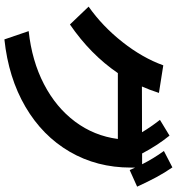

<svg xmlns="http://www.w3.org/2000/svg" viewBox="16 -838 831 904"><g transform="rotate(90 432.0 -386.5)"><path d="M634.8 -525.4H324.7Q236.8 -396.5 95.7 -299.8L11.7 -387.7Q104.5 -453.1 178.7 -547.4Q252.9 -641.6 288.1 -739.3L418 -718.8Q403.3 -673.3 387.7 -638.7L603 -639.2Q580.1 -678.2 544.9 -723.6L619.1 -768.6Q666 -710.4 703.1 -639.6H753.9Q727.1 -692.9 691.4 -742.2L768.6 -782.2Q793.9 -745.6 814.9 -706.5Q835.9 -667.5 859.4 -616.2L781.2 -581.1L769.5 -606.9V-585.9Q769.5 -426.8 694.8 -298.6Q620.1 -170.4 483.4 -90.3Q346.7 -10.3 166 8.8L127 -105.5Q267.1 -120.6 376.7 -177.5Q486.3 -234.4 553.2 -324Q620.1 -413.6 634.8 -525.4Z"/></g></svg>

Font: Pretendard GOV
Style: Bold
Weight: 700
Designer: Base glyphs from Inter by Rasmus Andersson; Hangeul glyphs from Noto Sans CJK(Source Han Sans) by Jang Soo-young and Kan
Foundry: Kil Hyung-jin
Version: Version 1.309